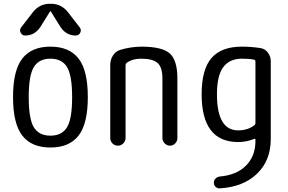

<svg xmlns="http://www.w3.org/2000/svg" viewBox="-20 -780 1540 1028"><path d="M338.9 -420.9Q311.5 -465.8 250 -465.8Q188.5 -465.8 161.1 -420.9Q133.8 -376 133.8 -259.8Q133.8 -143.6 161.1 -98.6Q188.5 -53.7 250 -53.7Q311.5 -53.7 338.9 -98.6Q366.2 -143.6 366.2 -259.8Q366.2 -376 338.9 -420.9ZM400.4 -53.7Q350.6 9.8 250 9.8Q149.4 9.8 99.6 -53.7Q49.8 -117.2 49.8 -260.3Q49.8 -403.3 99.6 -466.8Q149.4 -530.3 250 -530.3Q350.6 -530.3 400.4 -466.8Q450.2 -403.3 450.2 -260.3Q450.2 -117.2 400.4 -53.7ZM252.9 -759.8Q308.6 -759.8 343.8 -714.8L407.2 -632.8Q417 -620.1 409.7 -605Q402.3 -589.8 385.7 -589.8Q334 -589.8 303.7 -635.7L252 -718.8Q252 -719.7 250 -719.7Q248 -719.7 248 -718.8L196.3 -635.7Q166 -589.8 114.3 -589.8Q98.6 -589.8 90.8 -605Q83 -620.1 92.8 -632.8L156.2 -714.8Q191.4 -759.8 247.1 -759.8Z M570.3 -41V-432.6Q570.3 -460 584.5 -482.4Q598.6 -504.9 623 -512.7Q676.8 -529.3 735.4 -530.3Q848.6 -530.3 889.2 -493.7Q929.7 -457 929.7 -360.4V-40Q929.7 -24.4 918 -12.2Q906.2 0 890.1 0Q874 0 861.8 -12.2Q849.6 -24.4 849.6 -40V-360.4Q849.6 -418.9 824.2 -442.4Q798.8 -465.8 735.4 -465.8Q689.5 -465.8 659.2 -444.3Q652.3 -439.5 652.3 -429.7V-41Q652.3 -24.4 640.1 -12.2Q627.9 0 610.8 0Q593.8 0 582 -12.2Q570.3 -24.4 570.3 -41Z M1275.4 -465.8Q1209 -465.8 1175.3 -420.4Q1141.6 -375 1141.6 -275.4Q1141.6 -82 1254.9 -82Q1305.7 -82 1340.8 -108.4Q1347.7 -113.3 1347.7 -122.1V-450.2Q1347.7 -459 1338.9 -460.9Q1313.5 -465.8 1275.4 -465.8ZM1254.9 -19.5Q1059.6 -19.5 1059.6 -275.4Q1059.6 -408.2 1112.3 -469.2Q1165 -530.3 1275.4 -530.3Q1325.2 -530.3 1375 -522.5Q1399.4 -518.6 1414.6 -498Q1429.7 -477.5 1429.7 -453.1V-35.2Q1429.7 79.1 1356.4 149.9Q1283.2 220.7 1157.2 228.5Q1144.5 229.5 1134.8 220.7Q1125 211.9 1125 198.2Q1125 185.5 1133.8 176.3Q1142.6 167 1157.2 165Q1247.1 157.2 1297.4 106.4Q1347.7 55.7 1347.7 -25.4V-31.2Q1347.7 -40 1339.8 -36.1Q1300.8 -19.5 1254.9 -19.5Z"/></svg>

Font: Rounded Mgen+ 1mn regular
Style: Regular
Weight: 400
Designer: [Source Han Sans]
Ryoko NISHIZUKA  (kana & ideographs); Paul D. Hunt (Latin, Greek & Cyrillic); Wenlong ZHANG  (bopomofo
Version: Version 1.059.20150602